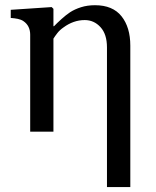

<svg xmlns="http://www.w3.org/2000/svg" viewBox="-20 -515 611 751"><path d="M489.7 216.8H398.4V-329.6Q398.4 -381.3 373 -408.9Q347.7 -436.5 311.5 -436.5Q289.1 -436.5 268.3 -429.2Q247.6 -421.9 229 -408.2Q213.4 -397.5 203.9 -385Q194.3 -372.6 189 -363.8V0H98.1V-379.4Q98.1 -396 91.6 -409.7Q85 -423.3 71.3 -432.6Q62.5 -438.5 49.6 -441.2Q36.6 -443.8 22 -444.8V-476.6L182.1 -487.3L189 -480.5V-412.6H191.4Q202.6 -424.3 220.7 -440.7Q238.8 -457 254.4 -467.3Q272.5 -479 297.1 -486.8Q321.8 -494.6 351.6 -494.6Q420.9 -494.6 455.3 -451.4Q489.7 -408.2 489.7 -336.4Z"/></svg>

Font: UniBurma_GGSerif
Style: Book
Weight: 400
Designer: Victor San Kho Lin (for Burmese only and related typography optimization with it)
Foundry: http://www.unimm.org
Version: 2.0